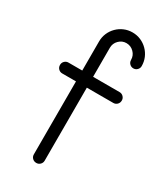

<svg xmlns="http://www.w3.org/2000/svg" viewBox="-191 -831 767 904"><g transform="rotate(30 192.0 -379.5)"><path d="M368 -456Q368 -443 359.5 -434.5Q351 -426 339 -426H195V-29Q195 -17 186.5 -8.5Q178 0 166 0Q153 0 144.5 -8.5Q136 -17 136 -29V-426H61Q49 -426 40.5 -434.5Q32 -443 32 -456Q32 -468 40.5 -476.5Q49 -485 61 -485H136V-643Q136 -667 145 -688Q154 -709 170 -725Q186 -741 207 -750Q228 -759 252 -759Q276 -759 297 -750Q318 -741 334 -725Q350 -709 359 -688Q368 -667 368 -643Q368 -631 359.5 -622.5Q351 -614 339 -614Q327 -614 318.5 -622.5Q310 -631 310 -643Q310 -667 293 -684Q276 -701 252 -701Q229 -701 212 -684Q195 -667 195 -643V-485H339Q351 -485 359.5 -476.5Q368 -468 368 -456Z"/></g></svg>

Font: Hanken Light
Style: Light
Weight: 300
Designer: Alfredo Marco Pradil
Foundry: Hanken Design Co.
Version: Version 2.06 2014